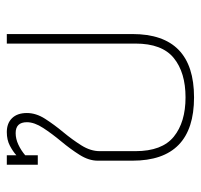

<svg xmlns="http://www.w3.org/2000/svg" viewBox="-33 -547 590 564"><g transform="rotate(-90 262.0 -265.0)"><path d="M258 10Q72 10 72 -171V-273Q72 -299 89 -326Q106 -353 128.5 -380Q151 -407 168 -433Q185 -459 185 -481Q185 -514 153 -514Q136 -514 119 -506Q102 -498 88 -486V-449H60V-540H88V-512Q99 -522 116 -531Q133 -540 156 -540Q182 -540 197 -524.5Q212 -509 212 -481Q212 -454 195 -427.5Q178 -401 156 -374.5Q134 -348 117 -321Q100 -294 100 -267V-162Q100 -84 142.5 -49.5Q185 -15 258 -15Q331 -15 373.5 -49.5Q416 -84 416 -162V-540H444V-171Q444 10 258 10Z"/></g></svg>

Font: Kanit Thin
Style: Regular
Weight: 250
Designer: Katatrad Team
Foundry: CadsonDemak
Version: Version 2.000; ttfautohint (v1.8.3)